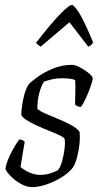

<svg xmlns="http://www.w3.org/2000/svg" viewBox="-20 -765 401 785"><path d="M111 0Q89 0 65 -13.5Q41 -27 23.5 -45Q6 -63 2 -75Q7 -101 18.5 -125.5Q30 -150 41.5 -169Q53 -188 59 -195Q74 -194 81 -185Q78 -167 73 -138.5Q68 -110 64 -82Q79 -69 101 -59.5Q123 -50 143 -50Q166 -50 184.5 -56Q203 -62 215 -68Q226 -78 233.5 -104.5Q241 -131 244 -158Q247 -185 244 -197Q242 -203 224.5 -211.5Q207 -220 181.5 -230Q156 -240 131 -251.5Q106 -263 88 -274.5Q70 -286 67 -296Q67 -307 70 -331Q73 -355 80 -380Q87 -405 98 -421Q108 -432 134.5 -451Q161 -470 197.5 -485Q234 -500 275 -500Q287 -500 307 -489.5Q327 -479 343 -466Q359 -453 359 -444Q359 -436 351 -413Q343 -390 332 -365.5Q321 -341 311 -328Q295 -328 287 -338Q287 -361 288 -391Q289 -421 287 -438Q277 -442 263 -443.5Q249 -445 237 -445Q209 -445 187.5 -439.5Q166 -434 160 -431Q149 -416 140.5 -384Q132 -352 133 -320Q142 -311 165 -301Q188 -291 216 -279.5Q244 -268 268.5 -255Q293 -242 305 -227Q308 -205 305 -176.5Q302 -148 295 -121.5Q288 -95 278 -80Q262 -59 232.5 -40.5Q203 -22 170.5 -11Q138 0 111 0ZM146 -574Q139 -579 133.5 -583.5Q128 -588 128 -591Q196 -678 230 -711.5Q264 -745 273 -745Q283 -745 304 -711.5Q325 -678 361 -591Q359 -588 355 -583.5Q351 -579 341 -574L264 -674Z"/></svg>

Font: Texturina 72pt 72pt ExtraLight
Style: Italic
Weight: 200
Italic angle: -11°
Designer: Guillermo Torres Carreño
Foundry: Omnibus-Type
Version: Version 1.002; ttfautohint (v1.8.3)